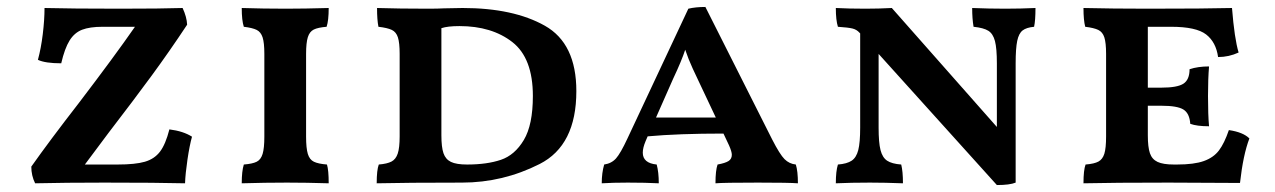

<svg xmlns="http://www.w3.org/2000/svg" viewBox="-20 -525 3666 552"><path d="M532 -132Q525 -107 519 -66.5Q513 -26 512 2Q432 0 280 0Q169 0 81 2Q70 -20 70 -46Q123 -121 206 -228Q309 -363 368 -448H275Q238 -448 216 -439.5Q194 -431 180 -408.5Q166 -386 156 -343Q110 -343 89 -353Q98 -386 103 -427Q108 -468 108 -502Q186 -500 323 -500Q444 -500 505 -502Q517 -476 518 -454Q467 -377 416 -307.5Q365 -238 292 -143L224 -52H318Q369 -52 396.5 -60Q424 -68 440 -89Q456 -110 467 -153Q507 -148 532 -132Z M681 -52Q706 -54 718 -60Q730 -66 735 -82.5Q740 -99 740 -132V-370Q740 -402 735 -417.5Q730 -433 718 -439Q706 -445 681 -448Q675 -466 675 -502Q737 -500 802 -500Q855 -500 925 -502Q925 -466 919 -448Q894 -446 882 -440Q870 -434 865 -418Q860 -402 860 -370V-132Q860 -99 865 -82.5Q870 -66 882.5 -60Q895 -54 920 -52Q925 -36 925 2Q861 0 805 0Q743 0 675 2Q675 -33 681 -52Z M1069 -52Q1093 -54 1105.5 -60.5Q1118 -67 1123.5 -83.5Q1129 -100 1129 -133V-370Q1129 -402 1124 -417.5Q1119 -433 1106.5 -439Q1094 -445 1068 -448Q1064 -468 1064 -502Q1128 -500 1210 -500Q1240 -500 1256 -501L1310 -502Q1456 -502 1546.5 -451Q1637 -400 1637 -263Q1637 -107 1531.5 -53.5Q1426 0 1308 0Q1149 0 1063 2Q1063 -36 1069 -52ZM1512 -249Q1512 -358 1453 -404Q1394 -450 1301 -450Q1267 -450 1249 -444V-136Q1249 -102 1255 -84.5Q1261 -67 1276.5 -59.5Q1292 -52 1323 -52Q1380 -52 1420 -65.5Q1460 -79 1486 -122.5Q1512 -166 1512 -249Z M2274 2Q2249 0 2159 0Q2061 0 2037 2Q2037 -35 2043 -52Q2065 -56 2074.5 -62Q2084 -68 2084 -80Q2084 -89 2076 -107L2060 -141Q1931 -141 1842 -133L1836 -119Q1828 -100 1828 -86Q1828 -56 1868 -52Q1874 -30 1874 2Q1836 0 1785 0Q1742 0 1710 2Q1710 -28 1717 -52Q1738 -55 1751 -69.5Q1764 -84 1784 -127L1959 -500Q1980 -505 2008 -505L2200 -124Q2222 -81 2235.5 -67.5Q2249 -54 2268 -52Q2274 -33 2274 2ZM2038 -187 1987 -295Q1984 -301 1971.5 -328Q1959 -355 1950 -382Q1940 -351 1915 -298L1866 -187Z M2957 -502Q2957 -466 2953 -448Q2931 -446 2920 -437.5Q2909 -429 2904.5 -407.5Q2900 -386 2900 -343V0Q2883 7 2846 7L2506 -370V-158Q2506 -115 2511.5 -93.5Q2517 -72 2530.5 -63Q2544 -54 2571 -52Q2576 -32 2576 2Q2524 0 2481 0Q2427 0 2383 2Q2383 -33 2389 -52Q2415 -54 2428.5 -63Q2442 -72 2447.5 -93.5Q2453 -115 2453 -158V-429L2451 -431Q2443 -440 2431 -443Q2419 -446 2389 -448Q2383 -467 2383 -502Q2421 -500 2468 -500Q2506 -500 2544 -502L2846 -160V-343Q2846 -386 2840.5 -407Q2835 -428 2821.5 -436.5Q2808 -445 2779 -448Q2775 -471 2775 -502Q2825 -500 2870 -500Q2913 -500 2957 -502Z M3572 -127Q3554 -80 3545 1L3340 0Q3181 0 3095 2Q3095 -36 3101 -52Q3126 -54 3138 -60.5Q3150 -67 3155 -83Q3160 -99 3160 -133V-370Q3160 -402 3155 -417.5Q3150 -433 3137.5 -439Q3125 -445 3100 -448Q3095 -467 3095 -502Q3179 -500 3279 -500Q3448 -500 3522 -502Q3529 -414 3541 -374Q3513 -361 3482 -361Q3476 -404 3447.5 -426Q3419 -448 3347 -448H3280V-273H3319Q3365 -273 3382.5 -284.5Q3400 -296 3400 -326Q3424 -334 3456 -334Q3453 -298 3453 -249Q3453 -195 3456 -162Q3421 -162 3402 -169Q3400 -199 3382.5 -210Q3365 -221 3319 -221H3280V-136Q3280 -102 3286 -84.5Q3292 -67 3308 -59.5Q3324 -52 3355 -52H3364Q3413 -52 3441 -62Q3469 -72 3484.5 -92.5Q3500 -113 3513 -151Q3554 -145 3572 -127Z"/></svg>

Font: Vollkorn SC SemiBold
Style: Regular
Weight: 600
Designer: Friedrich Althausen
Foundry: Friedrich Althausen
Version: Version 4.015